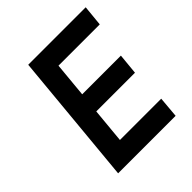

<svg xmlns="http://www.w3.org/2000/svg" viewBox="-181 -769 888 888"><g transform="rotate(-45 263.5 -324.5)"><path d="M83 0 144 -649H520L510 -547.1H240L223.9 -375.9H477L467.1 -273.9H214L197.9 -103.1H468L459.1 0Z"/></g></svg>

Font: Karla
Style: Italic
Weight: 400
Italic angle: -8°
Designer: Jonathan Pinhorn
Version: Version 2.004;gftools[0.9.33]